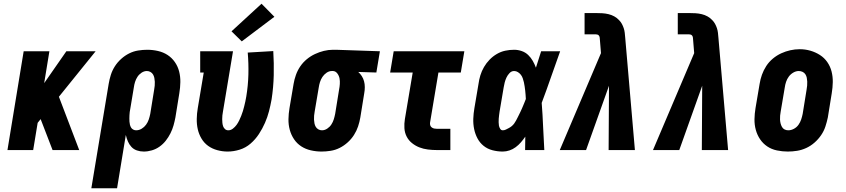

<svg xmlns="http://www.w3.org/2000/svg" viewBox="-20 -805 4540 1030"><path d="M20 0 107 -530H245L217 -359L336 -530H493L296 -286L405 0H262L198 -166L182 -146L158 0Z M470 205 563 -355Q567 -379 574.5 -403Q582 -427 596 -449Q610 -471 630 -489Q650 -507 673 -518.5Q696 -530 721 -534Q746 -538 770 -538Q799 -538 827.5 -531.5Q856 -525 879 -510Q902 -495 918 -472Q934 -449 941 -421.5Q948 -394 947.5 -364.5Q947 -335 942 -305L921 -175Q917 -154 911 -132.5Q905 -111 894.5 -90Q884 -69 869.5 -50.5Q855 -32 836 -18.5Q817 -5 795 1.5Q773 8 751 8Q732 8 714.5 2Q697 -4 685 -17Q673 -30 666 -46.5Q659 -63 655 -81L608 205ZM710 -106Q726 -106 740 -114.5Q754 -123 763.5 -136Q773 -149 778 -164Q783 -179 786 -194L807 -324Q809 -335 810 -345.5Q811 -356 810.5 -366.5Q810 -377 808 -387Q806 -397 801 -405.5Q796 -414 787 -419Q778 -424 768 -424Q753 -424 739.5 -415Q726 -406 717.5 -393Q709 -380 704.5 -365.5Q700 -351 698 -336L679 -222Q677 -213 676 -204.5Q675 -196 674.5 -187Q674 -178 674 -169.5Q674 -161 674.5 -152.5Q675 -144 677 -136Q679 -128 683 -121Q687 -114 694.5 -110Q702 -106 710 -106Z M1201 8Q1173 8 1145.5 0.5Q1118 -7 1096.5 -22.5Q1075 -38 1061 -61.5Q1047 -85 1041 -111.5Q1035 -138 1035.5 -167Q1036 -196 1041 -225L1073 -416H1054V-530H1230L1176 -206Q1174 -196 1173 -186Q1172 -176 1172 -166Q1172 -156 1173 -146Q1174 -136 1177 -127.5Q1180 -119 1187 -112.5Q1194 -106 1205 -106Q1218 -106 1229.5 -115Q1241 -124 1249 -135Q1257 -146 1263 -158.5Q1269 -171 1274 -183.5Q1279 -196 1283 -209Q1287 -222 1290 -234.5Q1293 -247 1296 -260Q1299 -273 1301 -286Q1311 -346 1312.5 -405Q1314 -464 1309 -523L1446 -531Q1450 -466 1448.5 -401.5Q1447 -337 1437 -272Q1431 -239 1423 -208Q1415 -177 1401.5 -146Q1388 -115 1369 -86Q1350 -57 1324 -34.5Q1298 -12 1265.5 -2Q1233 8 1201 8ZM1277 -583 1222 -637 1383 -785 1452 -715Z M1705 8Q1676 8 1647.5 1.5Q1619 -5 1596 -20Q1573 -35 1557.5 -58Q1542 -81 1534.5 -108.5Q1527 -136 1527.5 -165.5Q1528 -195 1533 -225L1555 -355Q1559 -379 1567.5 -403Q1576 -427 1590.5 -448.5Q1605 -470 1625.5 -487Q1646 -504 1669.5 -515Q1693 -526 1717.5 -532Q1742 -538 1767 -538Q1771 -538 1775 -538Q1779 -538 1783 -538L2018 -530L1999 -416L1902 -419Q1913 -409 1921 -396.5Q1929 -384 1933 -369Q1937 -354 1937 -337.5Q1937 -321 1934 -305L1913 -175Q1909 -151 1901 -127Q1893 -103 1879 -81Q1865 -59 1845 -41Q1825 -23 1802 -11.5Q1779 0 1754 4Q1729 8 1705 8ZM1707 -106Q1722 -106 1735.5 -115Q1749 -124 1757.5 -137Q1766 -150 1770.5 -164.5Q1775 -179 1778 -194L1799 -324Q1802 -339 1803 -354.5Q1804 -370 1801.5 -384Q1799 -398 1790 -410.5Q1781 -423 1767 -424H1764Q1763 -424 1762 -424Q1761 -424 1760 -424Q1745 -424 1731.5 -414.5Q1718 -405 1709.5 -392Q1701 -379 1696.5 -364.5Q1692 -350 1690 -336L1668 -206Q1666 -195 1665 -184.5Q1664 -174 1664.5 -163.5Q1665 -153 1667 -143Q1669 -133 1674 -124.5Q1679 -116 1688 -111Q1697 -106 1707 -106Z M2324 0Q2300 0 2275.5 -3Q2251 -6 2229.5 -14.5Q2208 -23 2190 -37.5Q2172 -52 2161.5 -72.5Q2151 -93 2149.5 -117.5Q2148 -142 2152 -166L2194 -416H2073L2092 -530H2471L2452 -416H2332L2287 -147Q2286 -140 2288 -133Q2290 -126 2296 -121.5Q2302 -117 2309 -115.5Q2316 -114 2324 -114H2396V0Z M2677 8Q2649 8 2622 1Q2595 -6 2574.5 -22.5Q2554 -39 2541.5 -62.5Q2529 -86 2523.5 -113Q2518 -140 2519 -168Q2520 -196 2525 -225L2547 -355Q2550 -378 2557 -401Q2564 -424 2576.5 -445.5Q2589 -467 2606.5 -485Q2624 -503 2645.5 -515.5Q2667 -528 2690.5 -533Q2714 -538 2738 -538Q2759 -538 2779 -531Q2799 -524 2813.5 -510Q2828 -496 2838 -478.5Q2848 -461 2855 -442Q2862 -464 2869 -486Q2876 -508 2883 -530H2985Q2960 -461 2936 -391.5Q2912 -322 2886 -253Q2891 -190 2893.5 -126.5Q2896 -63 2900 0H2797Q2797 -18 2797.5 -36Q2798 -54 2798 -72Q2787 -56 2774.5 -41.5Q2762 -27 2746.5 -15.5Q2731 -4 2713 2Q2695 8 2677 8ZM2677 -106Q2686 -106 2694 -110Q2702 -114 2710.5 -118.5Q2719 -123 2726 -129Q2733 -135 2738.5 -142.5Q2744 -150 2748.5 -158.5Q2753 -167 2757 -175Q2761 -183 2765 -191Q2769 -199 2773 -207.5Q2777 -216 2780.5 -224Q2784 -232 2787.5 -240.5Q2791 -249 2794.5 -257.5Q2798 -266 2801 -274Q2800 -286 2799.5 -297Q2799 -308 2797.5 -319Q2796 -330 2794.5 -341.5Q2793 -353 2790.5 -363.5Q2788 -374 2784.5 -384.5Q2781 -395 2774.5 -403.5Q2768 -412 2758.5 -418Q2749 -424 2738 -424Q2724 -424 2713.5 -413Q2703 -402 2697 -389Q2691 -376 2687.5 -362.5Q2684 -349 2682 -336L2660 -206Q2659 -197 2657.5 -187.5Q2656 -178 2655.5 -168.5Q2655 -159 2655 -149.5Q2655 -140 2656.5 -131.5Q2658 -123 2663 -114.5Q2668 -106 2677 -106Z M2983 0 3204 -520 3198 -594Q3198 -599 3197 -604.5Q3196 -610 3193 -614Q3190 -618 3185 -619.5Q3180 -621 3175 -621H3116V-735H3175Q3193 -735 3210.5 -734Q3228 -733 3244.5 -729Q3261 -725 3275.5 -717Q3290 -709 3301 -697Q3310 -688 3316 -677Q3322 -666 3326 -654Q3330 -642 3331.5 -629Q3333 -616 3334 -603L3386 0H3245L3247 -345L3124 0Z M3483 0 3704 -520 3698 -594Q3698 -599 3697 -604.5Q3696 -610 3693 -614Q3690 -618 3685 -619.5Q3680 -621 3675 -621H3616V-735H3675Q3693 -735 3710.5 -734Q3728 -733 3744.5 -729Q3761 -725 3775.5 -717Q3790 -709 3801 -697Q3810 -688 3816 -677Q3822 -666 3826 -654Q3830 -642 3831.5 -629Q3833 -616 3834 -603L3886 0H3745L3747 -345L3624 0Z M4206 8Q4177 8 4148 2Q4119 -4 4096 -19.5Q4073 -35 4057.5 -58Q4042 -81 4034.5 -108.5Q4027 -136 4027.5 -165.5Q4028 -195 4033 -225L4055 -355Q4059 -380 4067.5 -404Q4076 -428 4090.5 -450.5Q4105 -473 4126 -490.5Q4147 -508 4171 -519Q4195 -530 4220 -535.5Q4245 -541 4270 -541Q4300 -541 4327.5 -533Q4355 -525 4378.5 -510Q4402 -495 4418 -472Q4434 -449 4441 -421.5Q4448 -394 4447.5 -364.5Q4447 -335 4442 -305L4421 -175Q4416 -151 4408 -126.5Q4400 -102 4385 -80Q4370 -58 4349.5 -40Q4329 -22 4305 -11Q4281 0 4256 4Q4231 8 4206 8ZM4209 -106Q4224 -106 4239 -114Q4254 -122 4263.5 -135.5Q4273 -149 4278 -164Q4283 -179 4286 -194L4307 -324Q4309 -335 4310 -346Q4311 -357 4310.5 -367.5Q4310 -378 4308 -388Q4306 -398 4300.5 -406.5Q4295 -415 4285.5 -419.5Q4276 -424 4265 -424Q4250 -424 4235.5 -415.5Q4221 -407 4211.5 -394Q4202 -381 4197 -366Q4192 -351 4190 -336L4168 -206Q4166 -195 4165 -184.5Q4164 -174 4164.5 -163.5Q4165 -153 4167.5 -143Q4170 -133 4175 -124Q4180 -115 4189 -110.5Q4198 -106 4209 -106Z"/></svg>

Font: Iosevka Slab Heavy Oblique
Style: Regular
Weight: 900
Italic angle: -9°
Monospace: yes
Designer: Belleve Invis
Foundry: Belleve Invis
Version: Version 11.1.1; ttfautohint (v1.8.3)